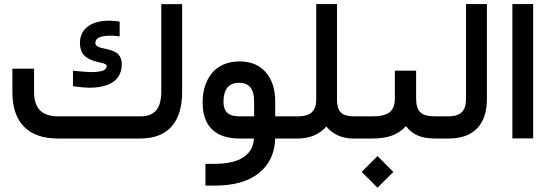

<svg xmlns="http://www.w3.org/2000/svg" viewBox="-20 -671 2663 930"><path d="M420.4 -321.8Q444.8 -321.8 461.2 -324.5Q477.5 -327.1 487.1 -333.5Q496.6 -339.8 496.6 -350.6Q496.6 -356.4 489.5 -360.4Q482.4 -364.3 470.9 -366.9Q459.5 -369.6 445.6 -372.8Q431.6 -376 418 -382.3Q404.3 -388.7 392.8 -397.9Q381.3 -407.2 374.3 -424.1Q367.2 -440.9 367.2 -462.9Q367.2 -513.2 404.8 -542Q442.4 -570.8 507.8 -570.8Q513.2 -570.8 518.6 -570.6Q523.9 -570.3 529.3 -569.8Q534.7 -569.3 540 -568.8Q545.4 -568.4 551.3 -567.4L559.6 -566.4V-557.6V-505.9V-495.1L548.8 -496.1Q545.4 -496.6 542 -496.8Q538.6 -497.1 534.9 -497.3Q531.2 -497.6 527.8 -497.8Q524.4 -498 520.8 -498Q517.1 -498 513.7 -498Q441.9 -498 441.9 -463.4Q441.9 -454.1 449 -448.5Q456.1 -442.9 467.3 -439.9Q478.5 -437 492.2 -434.3Q505.9 -431.6 519.5 -427Q533.2 -422.4 544.4 -415Q555.7 -407.7 562.7 -393.8Q569.8 -379.9 569.8 -359.9Q569.8 -334 560.8 -314Q551.8 -293.9 537.1 -281.2Q522.5 -268.6 501.7 -260.5Q481 -252.4 459.2 -249.3Q437.5 -246.1 413.1 -246.1Q387.7 -246.1 341.8 -252.4L333.5 -253.9V-262.2V-317.9V-328.6L344.2 -327.6Q398.4 -321.8 420.4 -321.8ZM262.7 -107.4H660.2Q711.9 -107.4 736.6 -136.7Q761.2 -166 761.2 -228.5V-641.1V-650.9H771H852.5H862.3V-641.1V-227.1Q862.3 -115.2 810.5 -57.6Q758.8 0 657.7 0H261.2Q152.3 0 96.2 -57.4Q40 -114.7 40 -225.6V-328.6V-338.4H49.8H135.3H145V-328.6V-226.1Q145 -165.5 173.8 -136.5Q202.6 -107.4 262.7 -107.4Z M1372.1 0H1313Q1309.6 107.4 1233.6 167.7Q1157.7 228 1021 228H984.9H975.1V218.3V132.3V122.6H984.9H1018.1Q1110.4 122.6 1158.4 91.1Q1206.5 59.6 1210 0H1141.1Q1052.7 0 1007.1 -44.4Q961.4 -88.9 961.4 -175.3Q961.4 -217.8 972.9 -253.7Q984.4 -289.6 1006.1 -316.4Q1027.8 -343.3 1062.5 -358.4Q1097.2 -373.5 1140.6 -373.5Q1221.7 -373.5 1267.3 -321Q1313 -268.6 1313 -179.7V-107.4H1372.1Q1384.3 -107.4 1384.3 -57.1V-51.8Q1384.3 0 1372.1 0ZM1062.5 -177.2Q1062.5 -141.6 1081.3 -124.5Q1100.1 -107.4 1140.6 -107.4H1210.9V-180.2Q1210.9 -270 1138.7 -270Q1062.5 -270 1062.5 -177.2Z M1704.1 0H1691.4Q1610.4 0 1560.5 -58.1Q1535.6 -28.8 1499.5 -14.4Q1463.4 0 1423.3 0H1367.2Q1355 0 1355 -51.8V-57.1Q1355 -107.4 1367.2 -107.4H1422.4Q1468.8 -107.4 1490.2 -127.2Q1511.7 -147 1511.7 -189V-641.6V-651.4H1521.5H1602.5H1612.3V-641.6V-189Q1612.3 -145.5 1630.6 -126.5Q1648.9 -107.4 1696.3 -107.4H1704.1Q1716.3 -107.4 1716.3 -57.1V-51.8Q1716.3 0 1704.1 0Z M2097.7 0H2087.4Q2037.1 0 2003.4 -14.6Q1969.7 -29.3 1946.3 -60.1Q1918.9 -29.3 1879.4 -14.6Q1839.8 0 1782.2 0H1698.7Q1686.5 0 1686.5 -51.8V-57.1Q1686.5 -107.4 1698.7 -107.4H1784.7Q1843.3 -107.4 1867.9 -127.9Q1892.6 -148.4 1892.6 -192.9V-318.8V-328.6H1902.3H1985.8H1995.6V-318.8V-192.9Q1995.6 -147.5 2015.6 -127.4Q2035.6 -107.4 2086.9 -107.4H2097.7Q2109.9 -107.4 2109.9 -57.1V-51.8Q2109.9 0 2097.7 0ZM1731.9 161.6 1808.6 85 1885.3 161.6 1808.6 238.3Z M2092.8 -107.4H2152.3Q2196.3 -107.4 2216.8 -127.7Q2237.3 -147.9 2237.3 -190.9V-641.6V-651.4H2247.1H2328.6H2338.4V-641.6V-191.4Q2338.4 -98.1 2291 -49.1Q2243.7 0 2151.9 0H2092.8Q2080.6 0 2080.6 -51.8V-57.1Q2080.6 -107.4 2092.8 -107.4Z M2471.7 -651.4H2552.7H2562.5V-641.6V-10.3V-0.5H2552.7H2471.7H2461.9V-10.3V-641.6V-651.4Z"/></svg>

Font: Shabnam Medium WOL
Style: Medium-WOL
Weight: 500
Foundry: DejaVu fonts team - Redesigned by Saber Rastikerdar - Based on Vazir font
Version: Version 5.0.0